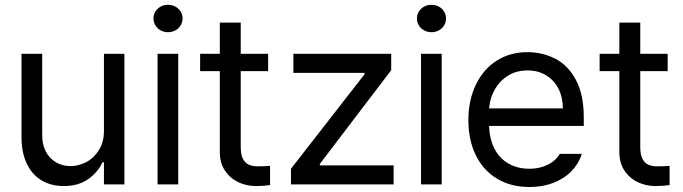

<svg xmlns="http://www.w3.org/2000/svg" viewBox="-20 -749 2773 780"><path d="M402.3 -530.3V-217.8C402.3 -187.2 395.5 -161 381.8 -139.2C368.2 -117.4 350.9 -101.1 330.1 -90.3C309.2 -79.6 288.1 -74.2 266.6 -74.2C244.5 -74.2 224.6 -79.4 207 -89.8C189.5 -100.3 175.8 -114.9 166 -133.8C156.2 -152.7 151.4 -174.5 151.4 -199.2V-530.3H67.4V-193.4C67.4 -149.7 74.7 -113 89.4 -83C104 -53.1 124.2 -30.6 149.9 -15.6C175.6 -0.7 205.4 6.8 239.3 6.8C277.7 6.8 310.1 -2.1 336.4 -20C362.8 -37.9 382.8 -61.2 396.5 -89.8H402.3V0H485.4V-530.3Z M620.1 -530.3V0H704.1V-530.3ZM632.8 -625.5C641.9 -620.6 651.7 -618.2 662.1 -618.2C673.2 -618.2 683.3 -620.6 692.4 -625.5C701.5 -630.4 708.7 -637.2 713.9 -646C719.1 -654.8 721.7 -664.1 721.7 -673.8C721.7 -684.2 719.1 -693.7 713.9 -702.1C708.7 -710.6 701.5 -717.3 692.4 -722.2C683.3 -727.1 673.2 -729.5 662.1 -729.5C651.7 -729.5 641.9 -727.1 632.8 -722.2C623.7 -717.3 616.5 -710.6 611.3 -702.1C606.1 -693.7 603.5 -684.2 603.5 -673.8C603.5 -664.1 606.1 -654.8 611.3 -646C616.5 -637.2 623.7 -630.4 632.8 -625.5Z M1069.3 -460V-530.3H793V-460ZM958 -657.2H873V-130.9C873 -101.6 880 -76.5 894 -55.7C908 -34.8 926.1 -19.2 948.2 -8.8C970.4 1.6 993.8 6.8 1018.6 6.8C1040.7 6.8 1060.2 5.5 1077.1 2.9V-75.2C1060.2 -73.9 1043.6 -73.2 1027.3 -73.2C1013.7 -73.2 1001.8 -75.4 991.7 -79.6C981.6 -83.8 973.5 -91.6 967.3 -103C961.1 -114.4 958 -130.9 958 -152.3Z M1162.1 -63.5V0H1579.1V-77.1H1279.3V-83L1569.3 -463.9V-530.3H1171.9V-453.1H1460.9V-447.3Z M1690.4 -530.3V0H1774.4V-530.3ZM1703.1 -625.5C1712.2 -620.6 1722 -618.2 1732.4 -618.2C1743.5 -618.2 1753.6 -620.6 1762.7 -625.5C1771.8 -630.4 1779 -637.2 1784.2 -646C1789.4 -654.8 1792 -664.1 1792 -673.8C1792 -684.2 1789.4 -693.7 1784.2 -702.1C1779 -710.6 1771.8 -717.3 1762.7 -722.2C1753.6 -727.1 1743.5 -729.5 1732.4 -729.5C1722 -729.5 1712.2 -727.1 1703.1 -722.2C1694 -717.3 1686.8 -710.6 1681.6 -702.1C1676.4 -693.7 1673.8 -684.2 1673.8 -673.8C1673.8 -664.1 1676.4 -654.8 1681.6 -646C1686.8 -637.2 1694 -630.4 1703.1 -625.5Z M1999.5 -22.9C2036.9 -0.5 2080.7 10.7 2130.9 10.7C2166.7 10.7 2199.2 5 2228.5 -6.3C2257.8 -17.7 2282.2 -33.5 2301.8 -53.7C2321.3 -73.9 2335.3 -97.3 2343.8 -124H2253.9C2247.4 -112.3 2238.4 -102.1 2227.1 -93.3C2215.7 -84.5 2201.8 -77.3 2185.5 -71.8C2169.3 -66.2 2151 -63.5 2130.9 -63.5C2098.3 -63.5 2069.7 -70.6 2044.9 -85C2020.2 -99.3 2001 -120.3 1987.3 -147.9C1973.6 -175.6 1966.8 -209 1966.8 -248V-295.9C1966.8 -325.2 1973.3 -352.7 1986.3 -378.4C1999.3 -404.1 2017.6 -424.6 2041 -439.9C2064.5 -455.2 2091.8 -462.9 2123 -462.9C2151.7 -462.9 2176.9 -456.2 2198.7 -442.9C2220.5 -429.5 2237.3 -411.3 2249 -388.2C2260.7 -365.1 2266.6 -338.5 2266.6 -308.6H1941.4V-237.3H2351.6V-272.5C2351.6 -334.3 2340.8 -385.1 2319.3 -424.8C2297.9 -464.5 2269.9 -493.2 2235.4 -510.7C2200.8 -528.3 2163.4 -537.1 2123 -537.1C2075.5 -537.1 2033.7 -525.6 1997.6 -502.4C1961.4 -479.3 1933.3 -446.8 1913.1 -404.8C1892.9 -362.8 1882.8 -314.8 1882.8 -260.7C1882.8 -206.7 1892.9 -159.2 1913.1 -118.2C1933.3 -77.1 1962.1 -45.4 1999.5 -22.9Z M2692.4 -460V-530.3H2416V-460ZM2581.1 -657.2H2496.1V-130.9C2496.1 -101.6 2503.1 -76.5 2517.1 -55.7C2531.1 -34.8 2549.2 -19.2 2571.3 -8.8C2593.4 1.6 2616.9 6.8 2641.6 6.8C2663.7 6.8 2683.3 5.5 2700.2 2.9V-75.2C2683.3 -73.9 2666.7 -73.2 2650.4 -73.2C2636.7 -73.2 2624.8 -75.4 2614.7 -79.6C2604.7 -83.8 2596.5 -91.6 2590.3 -103C2584.1 -114.4 2581.1 -130.9 2581.1 -152.3Z"/></svg>

Font: Pretendard Variable
Style: Regular
Weight: 400
Designer: Base glyphs from Inter by Rasmus Andersson; Hangeul glyphs from Noto Sans CJK(Source Han Sans) by Jang Soo-young and Kan
Foundry: Kil Hyung-jin
Version: Version 1.309;Glyphs 3.2 (3225)